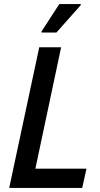

<svg xmlns="http://www.w3.org/2000/svg" viewBox="-20 -919 491 939"><path d="M25 0 172 -688H279L153 -94H403L382 0ZM183 -760V-765L270 -899H375V-894L256 -760Z"/></svg>

Font: Saira SemiCondensed Medium
Style: Italic
Weight: 500
Width: 4
Italic angle: -12°
Designer: Hector Gatti with collaboration of the Omnibus-Type team
Foundry: Omnibus-Type
Version: Version 1.101